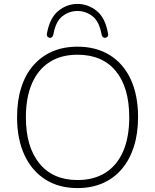

<svg xmlns="http://www.w3.org/2000/svg" viewBox="-20 -951 791 979"><path d="M375 8Q280 8 211 -36Q142 -80 104.5 -161Q67 -242 67 -353Q67 -437 88 -503.5Q109 -570 149 -616.5Q189 -663 246 -688Q303 -713 375 -713Q471 -713 540.5 -669.5Q610 -626 647 -545.5Q684 -465 684 -354Q684 -270 662.5 -203Q641 -136 601 -89Q561 -42 504 -17Q447 8 375 8ZM375 -33Q459 -33 518 -70.5Q577 -108 608 -179.5Q639 -251 639 -353Q639 -505 570.5 -588.5Q502 -672 375 -672Q292 -672 233 -634.5Q174 -597 143 -525.5Q112 -454 112 -353Q112 -202 181 -117.5Q250 -33 375 -33ZM235 -758Q228 -758 223 -763.5Q218 -769 219 -778Q233 -859 277 -895Q321 -931 375 -931Q429 -931 473.5 -895Q518 -859 531 -778Q533 -769 527.5 -763.5Q522 -758 515 -758Q512 -758 508 -760Q504 -762 501.5 -766Q499 -770 498 -775Q486 -842 451.5 -868.5Q417 -895 375 -895Q333 -895 298.5 -868.5Q264 -842 252 -775Q251 -770 248.5 -766Q246 -762 242.5 -760Q239 -758 235 -758Z"/></svg>

Font: Nunito ExtraLight
Style: Regular
Weight: 200
Designer: Vernon Adams
Foundry: Vernon Adams
Version: Version 3.602